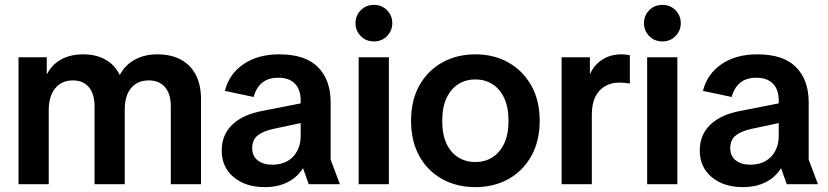

<svg xmlns="http://www.w3.org/2000/svg" viewBox="-20 -756 3398 788"><path d="M56 0V-521H172V-452H173Q193 -491 231 -512Q269 -533 321 -533Q374 -533 412.5 -511.5Q451 -490 471 -449H472Q493 -489 533 -511Q573 -533 625 -533Q682 -533 722 -511.5Q762 -490 783.5 -449Q805 -408 805 -348V0H681V-320Q681 -371 657 -398.5Q633 -426 591 -426Q544 -426 518 -394.5Q492 -363 492 -307V0H368V-320Q368 -371 344.5 -398.5Q321 -426 279 -426Q233 -426 206.5 -393.5Q180 -361 180 -304V0Z M1067 12Q988 12 939 -29Q890 -70 890 -138Q890 -204 934.5 -245.5Q979 -287 1058 -301L1261 -341V-261L1102 -227Q1060 -218 1037.5 -200Q1015 -182 1015 -148Q1015 -116 1037.5 -98Q1060 -80 1098 -80Q1133 -80 1159 -94.5Q1185 -109 1199.5 -136Q1214 -163 1214 -197V-344Q1214 -388 1190.5 -412.5Q1167 -437 1122 -437Q1081 -437 1056 -416.5Q1031 -396 1021 -358L903 -383Q920 -452 979 -492.5Q1038 -533 1126 -533Q1233 -533 1285 -480.5Q1337 -428 1337 -336V-101L1375 0H1247L1224 -65H1223Q1200 -28 1160 -8Q1120 12 1067 12Z M1452 0V-521H1576V0ZM1515 -586Q1482 -586 1460.5 -608Q1439 -630 1439 -661Q1439 -692 1460.5 -714Q1482 -736 1515 -736Q1547 -736 1568.5 -714Q1590 -692 1590 -661Q1590 -630 1568.5 -608Q1547 -586 1515 -586Z M1931 12Q1855 12 1795 -21Q1735 -54 1701 -115.5Q1667 -177 1667 -260Q1667 -344 1701 -405Q1735 -466 1795 -499.5Q1855 -533 1931 -533Q2007 -533 2066.5 -499.5Q2126 -466 2160.5 -405Q2195 -344 2195 -260Q2195 -177 2160.5 -115.5Q2126 -54 2066.5 -21Q2007 12 1931 12ZM1931 -91Q1970 -91 2000.5 -110Q2031 -129 2049 -166.5Q2067 -204 2067 -260Q2067 -317 2049 -354.5Q2031 -392 2000.5 -411Q1970 -430 1931 -430Q1892 -430 1861.5 -411Q1831 -392 1813 -354.5Q1795 -317 1795 -260Q1795 -204 1812.5 -166.5Q1830 -129 1861 -110Q1892 -91 1931 -91Z M2285 0V-521H2401V-453H2402Q2418 -489 2451.5 -511Q2485 -533 2531 -533Q2540 -533 2549 -532Q2558 -531 2565 -529V-413Q2554 -415 2544 -416Q2534 -417 2521 -417Q2490 -417 2464.5 -403Q2439 -389 2424 -360Q2409 -331 2409 -285V0Z M2636 0V-521H2760V0ZM2699 -586Q2666 -586 2644.5 -608Q2623 -630 2623 -661Q2623 -692 2644.5 -714Q2666 -736 2699 -736Q2731 -736 2752.5 -714Q2774 -692 2774 -661Q2774 -630 2752.5 -608Q2731 -586 2699 -586Z M3029 12Q2950 12 2901 -29Q2852 -70 2852 -138Q2852 -204 2896.5 -245.5Q2941 -287 3020 -301L3223 -341V-261L3064 -227Q3022 -218 2999.5 -200Q2977 -182 2977 -148Q2977 -116 2999.5 -98Q3022 -80 3060 -80Q3095 -80 3121 -94.5Q3147 -109 3161.5 -136Q3176 -163 3176 -197V-344Q3176 -388 3152.5 -412.5Q3129 -437 3084 -437Q3043 -437 3018 -416.5Q2993 -396 2983 -358L2865 -383Q2882 -452 2941 -492.5Q3000 -533 3088 -533Q3195 -533 3247 -480.5Q3299 -428 3299 -336V-101L3337 0H3209L3186 -65H3185Q3162 -28 3122 -8Q3082 12 3029 12Z"/></svg>

Font: TikTok Sans 24pt SemiBold
Style: Regular
Weight: 600
Version: Version 4.000